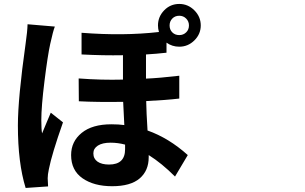

<svg xmlns="http://www.w3.org/2000/svg" viewBox="-20 -890 1540 969"><path d="M119.1 -767.6 256.8 -755.9Q248 -734.4 233.4 -668Q220.7 -610.4 204.6 -481.4Q188.5 -352.5 188.5 -284.2Q188.5 -236.3 192.4 -216.8Q200.2 -237.3 216.8 -275.4Q233.4 -313.5 236.3 -321.3L297.9 -272.5Q241.2 -111.3 226.6 -36.1Q220.7 -8.8 220.7 9.8Q220.7 23.4 222.7 50.8L109.4 58.6Q70.3 -67.4 70.3 -256.8Q70.3 -393.6 109.4 -670.9Q118.2 -731.4 119.1 -767.6ZM884.8 -810.5Q863.3 -810.5 849.6 -796.4Q835.9 -782.2 835.9 -761.7Q835.9 -740.2 849.6 -726.6Q863.3 -712.9 884.8 -712.9Q905.3 -712.9 919.4 -726.6Q933.6 -740.2 933.6 -761.7Q933.6 -782.2 919.4 -796.4Q905.3 -810.5 884.8 -810.5ZM611.3 -136.7V-160.2Q575.2 -169.9 538.1 -169.9Q497.1 -169.9 474.1 -155.3Q451.2 -140.6 451.2 -116.2Q451.2 -88.9 472.2 -74.2Q493.2 -59.6 530.3 -59.6Q611.3 -59.6 611.3 -136.7ZM820.3 -674.8V-624Q768.6 -618.2 716.8 -615.2V-493.2Q785.2 -496.1 884.8 -507.8V-392.6Q819.3 -384.8 717.8 -379.9Q718.8 -322.3 724.6 -231.4Q832 -193.4 927.7 -107.4L863.3 1Q795.9 -66.4 730.5 -107.4V-96.7Q730.5 -28.3 684.6 10.7Q638.7 49.8 545.9 49.8Q454.1 49.8 396.5 9.8Q338.9 -30.3 338.9 -107.4Q338.9 -175.8 392.1 -219.2Q445.3 -262.7 542 -262.7Q579.1 -262.7 607.4 -258.8Q601.6 -370.1 601.6 -376Q469.7 -374 377.9 -378.9L377 -494.1Q492.2 -485.4 600.6 -488.3V-611.3Q502 -609.4 391.6 -615.2V-724.6Q602.5 -708 782.2 -728.5Q777.3 -745.1 777.3 -761.7Q777.3 -805.7 808.6 -837.9Q839.8 -870.1 884.8 -870.1Q928.7 -870.1 960.9 -837.9Q993.2 -805.7 993.2 -761.7Q993.2 -717.8 960.9 -686Q928.7 -654.3 884.8 -654.3Q848.6 -654.3 820.3 -674.8Z"/></svg>

Font: Bpmf Zihi Sans Bold
Style: Bold
Weight: 700
Foundry: But Ko
Version: Version 1.320